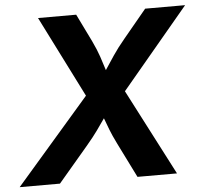

<svg xmlns="http://www.w3.org/2000/svg" viewBox="-73 -783 892 837"><g transform="rotate(-5 373.0 -364.0)"><path d="M-20.5 0 302.2 -372.1 123.5 -727.5H290.5L350.1 -605.5Q368.7 -566.4 378.9 -535.9Q389.2 -505.4 398.4 -475.6Q418 -505.4 438.5 -536.1Q459 -566.9 491.2 -605.5L592.3 -727.5H767.1L473.1 -376.5L668 0H495.1L419.4 -152.3Q400.4 -190.9 391.1 -215.3Q381.8 -239.7 371.6 -267.1Q353 -240.2 335.4 -215.6Q317.9 -190.9 285.2 -152.3L155.8 0Z"/></g></svg>

Font: Inter
Style: Bold Italic
Weight: 700
Italic angle: -9.39999°
Designer: Rasmus Andersson
Foundry: rsms
Version: Version 4.001;git-9221beed3